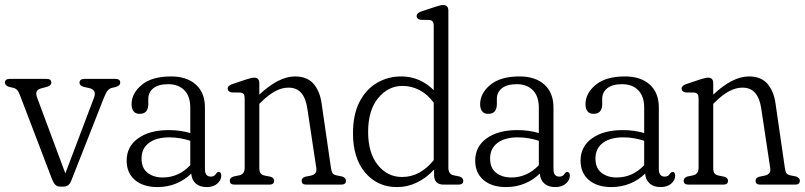

<svg xmlns="http://www.w3.org/2000/svg" viewBox="-29 -750 3270 780"><path d="M230 8H213.5Q194.5 8 183.5 -19L54.5 -357Q47.5 -376.5 42 -383Q36.5 -389.5 28 -392.5L8 -397Q-9 -403 -9 -414Q-9 -429.5 10.5 -429.5H160.5Q179.5 -429.5 179.5 -414Q179.5 -402.5 161 -397L142 -392Q123.5 -387.5 119.8 -378Q116 -368.5 122.5 -351.5L236.5 -45.5L353 -353.5Q364.5 -384.5 334 -392L311.5 -397Q294 -402 294 -414Q294 -429.5 315 -429.5H440Q459.5 -429.5 459.5 -414Q459.5 -403 443 -397L423.5 -392.5Q414.5 -389.5 407.8 -381.2Q401 -373 393 -352.5L260.5 -16Q251 8 230 8Z M485.5 -97.5Q485.5 -154.5 532 -188Q578.5 -221.5 657 -221.5Q703 -221.5 744 -209.5V-312.5Q744 -359 719.8 -383.5Q695.5 -408 654.5 -408Q614.5 -408 594 -391.5Q573.5 -375 573.5 -349V-328Q573.5 -287.5 538.5 -287.5Q521 -287.5 513.2 -298.5Q505.5 -309.5 505.5 -326Q505.5 -371 546.8 -405.2Q588 -439.5 666 -439.5Q729.5 -439.5 766.5 -406.5Q803.5 -373.5 803.5 -313V-62.5Q803.5 -32.5 828 -32.5Q841.5 -32.5 848.5 -44Q854 -51.5 859 -51.5Q870 -51.5 870 -36.5Q870 -18.5 854 -4.2Q838 10 810.5 10Q782.5 10 766 -4.8Q749.5 -19.5 748 -45Q722 -19 686.8 -4.5Q651.5 10 611 10Q553 10 519.2 -18.8Q485.5 -47.5 485.5 -97.5ZM546 -106Q546 -67 570.5 -48Q595 -29 632 -29Q697 -29 744 -79V-178Q724.5 -184.5 703.2 -188.2Q682 -192 658.5 -192Q606.5 -192 576.2 -169.5Q546 -147 546 -106Z M1024.5 -411.5V-365.5Q1103 -439.5 1169.5 -439.5Q1218.5 -439.5 1244.5 -409.8Q1270.5 -380 1277.5 -330L1315.5 -68Q1317.5 -54 1321.5 -47Q1325.5 -40 1338.5 -37.5L1361 -33Q1376.5 -27.5 1376.5 -15.5Q1376.5 0 1357 0H1215Q1196.5 0 1196.5 -15.5Q1196.5 -27.5 1211 -32L1233.5 -36.5Q1260 -42 1256 -67L1219.5 -309.5Q1213.5 -350.5 1195 -372.2Q1176.5 -394 1143 -394Q1117 -394 1090 -380Q1063 -366 1031 -334.5L1024.5 -328V-68Q1024.5 -53.5 1029.5 -46.2Q1034.5 -39 1047.5 -36.5L1070 -32Q1084.5 -27.5 1084.5 -15.5Q1084.5 0 1065.5 0H924Q904.5 0 904.5 -15.5Q904.5 -28 920 -33L942 -37.5Q965 -42 965 -68V-349Q965 -362 961 -367.5Q957 -373 947 -374L912 -374.5Q896 -377.5 896 -390Q896 -402 915 -408.5L970.5 -427Q984 -431.5 991.2 -433Q998.5 -434.5 1004 -434.5Q1024.5 -434.5 1024.5 -411.5Z M1405 -208Q1405 -284 1431.2 -335.5Q1457.5 -387 1502.2 -413.2Q1547 -439.5 1601 -439.5Q1640.5 -439.5 1674.2 -424.5Q1708 -409.5 1733 -383.5V-644Q1733 -657 1728.8 -662.5Q1724.5 -668 1714.5 -669L1679.5 -669.5Q1663.5 -672.5 1663.5 -685Q1663.5 -697 1682.5 -703.5L1738.5 -722Q1752 -726.5 1759 -728Q1766 -729.5 1771.5 -729.5Q1792.5 -729.5 1792.5 -706.5V-68Q1792.5 -42 1815.5 -37.5L1837.5 -33Q1853 -28 1853 -15.5Q1853 0 1833.5 0H1773Q1734.5 0 1734.5 -39.5V-61.5Q1704 -27.5 1665.2 -8.8Q1626.5 10 1583.5 10Q1504.5 10 1454.8 -48.5Q1405 -107 1405 -208ZM1466.5 -214Q1466.5 -128.5 1505.8 -79.8Q1545 -31 1604 -31Q1643 -31 1675.2 -49.2Q1707.5 -67.5 1733 -99.5V-333Q1708 -367 1675.2 -384Q1642.5 -401 1606 -401Q1548 -401 1507.2 -351.5Q1466.5 -302 1466.5 -214Z M1901.5 -97.5Q1901.5 -154.5 1948 -188Q1994.5 -221.5 2073 -221.5Q2119 -221.5 2160 -209.5V-312.5Q2160 -359 2135.8 -383.5Q2111.5 -408 2070.5 -408Q2030.5 -408 2010 -391.5Q1989.5 -375 1989.5 -349V-328Q1989.5 -287.5 1954.5 -287.5Q1937 -287.5 1929.2 -298.5Q1921.5 -309.5 1921.5 -326Q1921.5 -371 1962.8 -405.2Q2004 -439.5 2082 -439.5Q2145.5 -439.5 2182.5 -406.5Q2219.5 -373.5 2219.5 -313V-62.5Q2219.5 -32.5 2244 -32.5Q2257.5 -32.5 2264.5 -44Q2270 -51.5 2275 -51.5Q2286 -51.5 2286 -36.5Q2286 -18.5 2270 -4.2Q2254 10 2226.5 10Q2198.5 10 2182 -4.8Q2165.5 -19.5 2164 -45Q2138 -19 2102.8 -4.5Q2067.5 10 2027 10Q1969 10 1935.2 -18.8Q1901.5 -47.5 1901.5 -97.5ZM1962 -106Q1962 -67 1986.5 -48Q2011 -29 2048 -29Q2113 -29 2160 -79V-178Q2140.5 -184.5 2119.2 -188.2Q2098 -192 2074.5 -192Q2022.5 -192 1992.2 -169.5Q1962 -147 1962 -106Z M2329.5 -97.5Q2329.5 -154.5 2376 -188Q2422.5 -221.5 2501 -221.5Q2547 -221.5 2588 -209.5V-312.5Q2588 -359 2563.8 -383.5Q2539.5 -408 2498.5 -408Q2458.5 -408 2438 -391.5Q2417.5 -375 2417.5 -349V-328Q2417.5 -287.5 2382.5 -287.5Q2365 -287.5 2357.2 -298.5Q2349.5 -309.5 2349.5 -326Q2349.5 -371 2390.8 -405.2Q2432 -439.5 2510 -439.5Q2573.5 -439.5 2610.5 -406.5Q2647.5 -373.5 2647.5 -313V-62.5Q2647.5 -32.5 2672 -32.5Q2685.5 -32.5 2692.5 -44Q2698 -51.5 2703 -51.5Q2714 -51.5 2714 -36.5Q2714 -18.5 2698 -4.2Q2682 10 2654.5 10Q2626.5 10 2610 -4.8Q2593.5 -19.5 2592 -45Q2566 -19 2530.8 -4.5Q2495.5 10 2455 10Q2397 10 2363.2 -18.8Q2329.5 -47.5 2329.5 -97.5ZM2390 -106Q2390 -67 2414.5 -48Q2439 -29 2476 -29Q2541 -29 2588 -79V-178Q2568.5 -184.5 2547.2 -188.2Q2526 -192 2502.5 -192Q2450.5 -192 2420.2 -169.5Q2390 -147 2390 -106Z M2868.5 -411.5V-365.5Q2947 -439.5 3013.5 -439.5Q3062.5 -439.5 3088.5 -409.8Q3114.5 -380 3121.5 -330L3159.5 -68Q3161.5 -54 3165.5 -47Q3169.5 -40 3182.5 -37.5L3205 -33Q3220.5 -27.5 3220.5 -15.5Q3220.5 0 3201 0H3059Q3040.5 0 3040.5 -15.5Q3040.5 -27.5 3055 -32L3077.5 -36.5Q3104 -42 3100 -67L3063.5 -309.5Q3057.5 -350.5 3039 -372.2Q3020.5 -394 2987 -394Q2961 -394 2934 -380Q2907 -366 2875 -334.5L2868.5 -328V-68Q2868.5 -53.5 2873.5 -46.2Q2878.5 -39 2891.5 -36.5L2914 -32Q2928.5 -27.5 2928.5 -15.5Q2928.5 0 2909.5 0H2768Q2748.5 0 2748.5 -15.5Q2748.5 -28 2764 -33L2786 -37.5Q2809 -42 2809 -68V-349Q2809 -362 2805 -367.5Q2801 -373 2791 -374L2756 -374.5Q2740 -377.5 2740 -390Q2740 -402 2759 -408.5L2814.5 -427Q2828 -431.5 2835.2 -433Q2842.5 -434.5 2848 -434.5Q2868.5 -434.5 2868.5 -411.5Z"/></svg>

Font: Fraunces 144pt S100 Light
Style: Regular
Weight: 300
Version: Version 1.000; ttfautohint (v1.8.3)